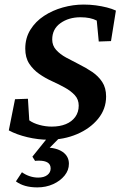

<svg xmlns="http://www.w3.org/2000/svg" viewBox="-20 -604 528 842"><path d="M192.4 8.8Q147.5 8.8 100.1 -2.4Q52.7 -13.7 18.6 -32.2L45.9 -168.9L102.5 -170.9L108.4 -76.2Q126 -63.5 152.8 -56.2Q179.7 -48.8 207 -48.8Q242.2 -48.8 268.6 -59.6Q294.9 -70.3 310.1 -91.3Q325.2 -112.3 325.2 -140.6Q325.2 -168 308.1 -186.5Q291 -205.1 264.6 -219.7Q238.3 -234.4 208 -248Q177.7 -261.7 151.4 -280.3Q125 -298.8 107.9 -325.2Q90.8 -351.6 90.8 -390.6Q90.8 -437.5 113.3 -473.6Q135.7 -509.8 172.9 -534.2Q210 -558.6 255.4 -571.3Q300.8 -584 346.7 -584Q374 -584 399.9 -580.6Q425.8 -577.1 448.7 -571.3Q471.7 -565.4 488.3 -557.6L466.8 -423.8L413.1 -421.9L404.3 -513.7Q377 -528.3 333 -528.3Q281.2 -528.3 245.1 -502.4Q209 -476.6 209 -430.7Q209 -404.3 226.1 -385.3Q243.2 -366.2 270 -351.6Q296.9 -336.9 327.1 -321.8Q357.4 -306.6 384.3 -288.6Q411.1 -270.5 428.2 -244.6Q445.3 -218.8 445.3 -180.7Q445.3 -126 410.2 -83Q375 -40 317.4 -15.6Q259.8 8.8 192.4 8.8ZM143.6 217.8Q85 217.8 49.8 191.4L76.2 151.4Q92.8 163.1 110.8 168.9Q128.9 174.8 147.5 174.8Q172.9 174.8 187.5 163.6Q202.1 152.3 202.1 134.8Q202.1 117.2 189 108.9Q175.8 100.6 151.4 100.6Q137.7 100.6 133.8 101.6L122.1 83L198.2 -11.7H252.9L171.9 70.3L178.7 43Q226.6 43 254.4 62Q282.2 81.1 282.2 114.3Q282.2 142.6 263.2 166Q244.1 189.5 212.9 203.6Q181.6 217.8 143.6 217.8Z"/></svg>

Font: Crimson Pro SemiBold
Style: Italic
Weight: 600
Italic angle: -12°
Designer: Jacques Le Bailly
Foundry: Baron von Fonthausen
Version: Version 1.003